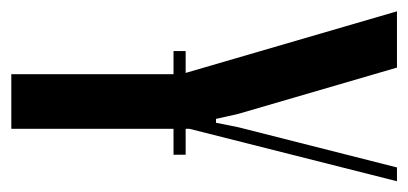

<svg xmlns="http://www.w3.org/2000/svg" viewBox="-224 -524 739 348"><g transform="rotate(90 146.0 -349.5)"><path d="M178 -411 187 -371H194L202 -411L275 -699H300L205 -323V0H106V-308L-8 -699H94ZM64 -316H252V-294H64Z"/></g></svg>

Font: Moniqa Narrow Heading
Style: Bold
Weight: 700
Width: 4
Designer: Rajesh Rajput
Foundry: Rajesh Rajput
Version: Version 1.000